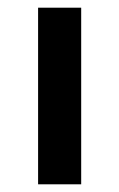

<svg xmlns="http://www.w3.org/2000/svg" viewBox="-20 -479 310 499"><path d="M79 0V-459H191V0Z"/></svg>

Font: Alata
Style: Regular
Weight: 400
Designer: Spyros Zevelakis, Eben Sorkin
Foundry: Spyros Zevelakis
Version: Version 1.005; ttfautohint (v1.8.4.7-5d5b)